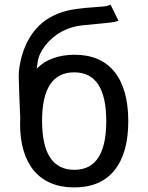

<svg xmlns="http://www.w3.org/2000/svg" viewBox="-20 -797 642 831"><path d="M475.1 -59.6Q535.2 -133.8 535.2 -272.5Q535.2 -411.6 475.1 -486.8Q415 -560.1 302.7 -560.1Q253.4 -560.1 211.2 -545.4Q168.9 -530.8 139.2 -500L143.1 -529.3Q148.4 -564.9 176.8 -601.1Q206.5 -638.7 249.5 -661.6Q287.6 -681.6 333.5 -687L450.7 -698.7Q478.5 -701.2 492.7 -707.5L458.5 -776.9Q449.2 -772.5 441.9 -771Q434.6 -769.5 427 -768.8Q419.4 -768.1 416.5 -768.1Q341.8 -763.2 297.1 -756.1Q252.4 -749 214.8 -731Q144 -697.8 104.5 -627.4Q70.8 -567.9 62 -490.2Q61 -479.5 61 -465.8Q61 -445.8 63.5 -384.8L66.9 -303.2Q67.4 -300.3 67.4 -295.9V-290V-279.3Q66.9 -275.4 66.9 -259.8Q66.9 -195.3 82.3 -144Q97.7 -92.8 127.4 -57.6Q157.2 -22.5 200.9 -4.2Q244.6 14.2 301.3 14.2Q415.5 14.2 475.1 -59.6ZM162.1 -273.9Q162.1 -483.9 301.3 -483.9Q439.9 -483.9 439.9 -272.9Q439.9 -62 301.8 -62Q162.1 -62 162.1 -273.9Z"/></svg>

Font: Hack Dev
Style: Regular
Weight: 400
Designer: Christopher Simpkins
Foundry: Christopher Simpkins
Version: Version 2.0315